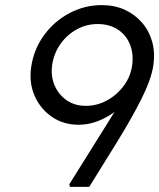

<svg xmlns="http://www.w3.org/2000/svg" viewBox="-20 -731 623 751"><path d="M254 0 251 -10 516 -434V-386Q491 -351 464.5 -324.5Q438 -298 408.5 -280Q379 -262 349 -252.5Q319 -243 288 -243Q228 -243 183 -274Q138 -305 115.5 -356Q93 -407 102 -469Q112 -538 152 -593Q192 -648 251.5 -679.5Q311 -711 378 -711Q428 -711 467.5 -693Q507 -675 535 -643Q563 -611 575 -568.5Q587 -526 580 -477Q576 -448 563.5 -413.5Q551 -379 531.5 -340.5Q512 -302 488 -260Q464 -218 437 -174L329 0ZM315 -317Q360 -317 399 -338.5Q438 -360 464.5 -396Q491 -432 497 -476Q503 -521 488 -558Q473 -595 440 -616Q407 -637 362 -637Q318 -637 280 -616Q242 -595 216.5 -559Q191 -523 184 -477Q178 -433 193.5 -397Q209 -361 240.5 -339Q272 -317 315 -317Z"/></svg>

Font: Lexend Light
Style: Italic
Weight: 300
Italic angle: -8.13011°
Designer: Bonnie Shaver-Troup, Thomas Jockin
Foundry: Lexend
Version: Version 1.007